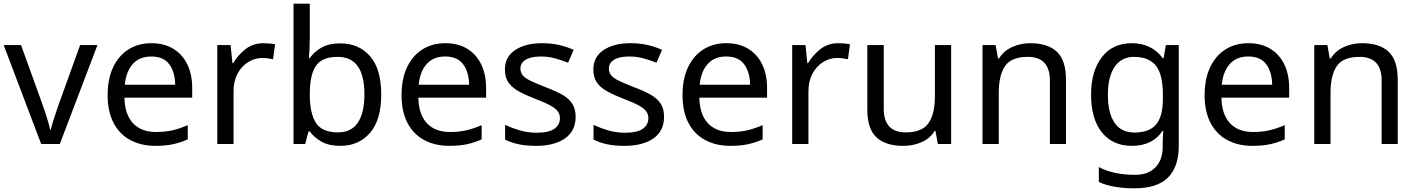

<svg xmlns="http://www.w3.org/2000/svg" viewBox="-20 -780 7672 1040"><path d="M203 0 0 -536H94L208 -220Q216 -198 225 -171Q234 -144 241 -119.5Q248 -95 251 -78H255Q259 -95 266.5 -120Q274 -145 283.5 -172Q293 -199 300 -220L414 -536H508L304 0Z M800 -546Q869 -546 918.5 -516Q968 -486 994.5 -431.5Q1021 -377 1021 -304V-251H654Q656 -160 700.5 -112.5Q745 -65 825 -65Q876 -65 915.5 -74.5Q955 -84 997 -102V-25Q956 -7 916 1.5Q876 10 821 10Q745 10 686.5 -21Q628 -52 595.5 -113.5Q563 -175 563 -264Q563 -352 592.5 -415Q622 -478 675.5 -512Q729 -546 800 -546ZM799 -474Q736 -474 699.5 -433.5Q663 -393 656 -321H929Q928 -389 897 -431.5Q866 -474 799 -474Z M1407 -546Q1422 -546 1439.5 -544.5Q1457 -543 1470 -540L1459 -459Q1446 -462 1430.5 -464Q1415 -466 1401 -466Q1360 -466 1324 -443.5Q1288 -421 1266.5 -380.5Q1245 -340 1245 -286V0H1157V-536H1229L1239 -438H1243Q1269 -482 1310 -514Q1351 -546 1407 -546Z M1658 -575Q1658 -541 1656.5 -511.5Q1655 -482 1653 -465H1658Q1681 -499 1721 -522Q1761 -545 1824 -545Q1924 -545 1984.5 -475.5Q2045 -406 2045 -268Q2045 -130 1984 -60Q1923 10 1824 10Q1761 10 1721 -13Q1681 -36 1658 -68H1651L1633 0H1570V-760H1658ZM1809 -472Q1724 -472 1691 -423Q1658 -374 1658 -271V-267Q1658 -168 1690.5 -115.5Q1723 -63 1811 -63Q1883 -63 1918.5 -116Q1954 -169 1954 -269Q1954 -472 1809 -472Z M2392 -546Q2461 -546 2510.5 -516Q2560 -486 2586.5 -431.5Q2613 -377 2613 -304V-251H2246Q2248 -160 2292.5 -112.5Q2337 -65 2417 -65Q2468 -65 2507.5 -74.5Q2547 -84 2589 -102V-25Q2548 -7 2508 1.5Q2468 10 2413 10Q2337 10 2278.5 -21Q2220 -52 2187.5 -113.5Q2155 -175 2155 -264Q2155 -352 2184.5 -415Q2214 -478 2267.5 -512Q2321 -546 2392 -546ZM2391 -474Q2328 -474 2291.5 -433.5Q2255 -393 2248 -321H2521Q2520 -389 2489 -431.5Q2458 -474 2391 -474Z M3098 -148Q3098 -70 3040 -30Q2982 10 2884 10Q2828 10 2787.5 1Q2747 -8 2716 -24V-104Q2748 -88 2793.5 -74.5Q2839 -61 2886 -61Q2953 -61 2983 -82.5Q3013 -104 3013 -140Q3013 -160 3002 -176Q2991 -192 2962.5 -208Q2934 -224 2881 -244Q2829 -264 2792 -284Q2755 -304 2735 -332Q2715 -360 2715 -404Q2715 -472 2770.5 -509Q2826 -546 2916 -546Q2965 -546 3007.5 -536.5Q3050 -527 3087 -510L3057 -440Q3023 -454 2986 -464Q2949 -474 2910 -474Q2856 -474 2827.5 -456.5Q2799 -439 2799 -409Q2799 -387 2812 -371.5Q2825 -356 2855.5 -341.5Q2886 -327 2937 -307Q2988 -288 3024 -268Q3060 -248 3079 -219.5Q3098 -191 3098 -148Z M3577 -148Q3577 -70 3519 -30Q3461 10 3363 10Q3307 10 3266.5 1Q3226 -8 3195 -24V-104Q3227 -88 3272.5 -74.5Q3318 -61 3365 -61Q3432 -61 3462 -82.5Q3492 -104 3492 -140Q3492 -160 3481 -176Q3470 -192 3441.5 -208Q3413 -224 3360 -244Q3308 -264 3271 -284Q3234 -304 3214 -332Q3194 -360 3194 -404Q3194 -472 3249.5 -509Q3305 -546 3395 -546Q3444 -546 3486.5 -536.5Q3529 -527 3566 -510L3536 -440Q3502 -454 3465 -464Q3428 -474 3389 -474Q3335 -474 3306.5 -456.5Q3278 -439 3278 -409Q3278 -387 3291 -371.5Q3304 -356 3334.5 -341.5Q3365 -327 3416 -307Q3467 -288 3503 -268Q3539 -248 3558 -219.5Q3577 -191 3577 -148Z M3914 -546Q3983 -546 4032.5 -516Q4082 -486 4108.5 -431.5Q4135 -377 4135 -304V-251H3768Q3770 -160 3814.5 -112.5Q3859 -65 3939 -65Q3990 -65 4029.5 -74.5Q4069 -84 4111 -102V-25Q4070 -7 4030 1.5Q3990 10 3935 10Q3859 10 3800.5 -21Q3742 -52 3709.5 -113.5Q3677 -175 3677 -264Q3677 -352 3706.5 -415Q3736 -478 3789.5 -512Q3843 -546 3914 -546ZM3913 -474Q3850 -474 3813.5 -433.5Q3777 -393 3770 -321H4043Q4042 -389 4011 -431.5Q3980 -474 3913 -474Z M4521 -546Q4536 -546 4553.5 -544.5Q4571 -543 4584 -540L4573 -459Q4560 -462 4544.5 -464Q4529 -466 4515 -466Q4474 -466 4438 -443.5Q4402 -421 4380.5 -380.5Q4359 -340 4359 -286V0H4271V-536H4343L4353 -438H4357Q4383 -482 4424 -514Q4465 -546 4521 -546Z M5132 -536V0H5060L5047 -71H5043Q5017 -29 4971 -9.5Q4925 10 4873 10Q4776 10 4727 -36.5Q4678 -83 4678 -185V-536H4767V-191Q4767 -63 4886 -63Q4975 -63 5009.5 -113Q5044 -163 5044 -257V-536Z M5560 -546Q5656 -546 5705 -499.5Q5754 -453 5754 -349V0H5667V-343Q5667 -472 5547 -472Q5458 -472 5424 -422Q5390 -372 5390 -278V0H5302V-536H5373L5386 -463H5391Q5417 -505 5463 -525.5Q5509 -546 5560 -546Z M6110 -546Q6163 -546 6205.5 -526Q6248 -506 6278 -465H6283L6295 -536H6365V9Q6365 124 6306.5 182Q6248 240 6125 240Q6007 240 5932 206V125Q6011 167 6130 167Q6199 167 6238.5 126.5Q6278 86 6278 16V-5Q6278 -17 6279 -39.5Q6280 -62 6281 -71H6277Q6223 10 6111 10Q6007 10 5948.5 -63Q5890 -136 5890 -267Q5890 -395 5948.5 -470.5Q6007 -546 6110 -546ZM6122 -472Q6055 -472 6018 -418.5Q5981 -365 5981 -266Q5981 -167 6017.5 -114.5Q6054 -62 6124 -62Q6205 -62 6242 -105.5Q6279 -149 6279 -246V-267Q6279 -377 6241 -424.5Q6203 -472 6122 -472Z M6742 -546Q6811 -546 6860.5 -516Q6910 -486 6936.5 -431.5Q6963 -377 6963 -304V-251H6596Q6598 -160 6642.5 -112.5Q6687 -65 6767 -65Q6818 -65 6857.5 -74.5Q6897 -84 6939 -102V-25Q6898 -7 6858 1.5Q6818 10 6763 10Q6687 10 6628.5 -21Q6570 -52 6537.5 -113.5Q6505 -175 6505 -264Q6505 -352 6534.5 -415Q6564 -478 6617.5 -512Q6671 -546 6742 -546ZM6741 -474Q6678 -474 6641.5 -433.5Q6605 -393 6598 -321H6871Q6870 -389 6839 -431.5Q6808 -474 6741 -474Z M7357 -546Q7453 -546 7502 -499.5Q7551 -453 7551 -349V0H7464V-343Q7464 -472 7344 -472Q7255 -472 7221 -422Q7187 -372 7187 -278V0H7099V-536H7170L7183 -463H7188Q7214 -505 7260 -525.5Q7306 -546 7357 -546Z"/></svg>

Font: Noto Sans Tirhuta
Style: Regular
Weight: 400
Designer: Monotype Design Team
Foundry: Monotype Imaging Inc.
Version: Version 2.003; ttfautohint (v1.8.4.7-5d5b)